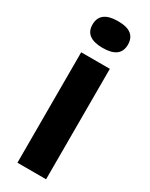

<svg xmlns="http://www.w3.org/2000/svg" viewBox="-190 -756 621 795"><g transform="rotate(30 120.5 -358.0)"><path d="M52 0V-528H189V0ZM120 -588Q35 -588 35 -651Q35 -716 120 -716Q164 -716 184 -699.5Q204 -683 204 -652Q204 -588 120 -588Z"/></g></svg>

Font: Bricolage Grotesque 12pt Condensed Bricolage Grotesque 10pt Condensed Regular
Style: Bold
Weight: 700
Width: 3
Designer: Mathieu Triay
Foundry: Atelier Triay
Version: Version 1.001; ttfautohint (v1.8.4.7-5d5b);gftools[0.9.33.de